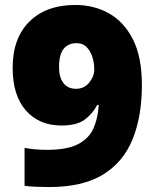

<svg xmlns="http://www.w3.org/2000/svg" viewBox="-20 -744 626 774"><path d="M552 -401Q552 -274 514 -181.5Q476 -89 394 -39.5Q312 10 179 10Q157 10 128 9Q99 8 79 5V-148Q100 -144 121 -142Q142 -140 170 -140Q251 -140 295 -163Q339 -186 357 -227Q375 -268 378 -321H372Q353 -285 321 -261.5Q289 -238 228 -238Q138 -238 84.5 -298.5Q31 -359 31 -471Q31 -590 98.5 -657Q166 -724 284 -724Q359 -724 419.5 -690Q480 -656 516 -585Q552 -514 552 -401ZM289 -570Q255 -570 236.5 -547Q218 -524 218 -473Q218 -433 235.5 -409.5Q253 -386 287 -386Q319 -386 339.5 -411Q360 -436 360 -464Q360 -490 352.5 -514Q345 -538 329.5 -554Q314 -570 289 -570Z"/></svg>

Font: Noto Sans Ethiopic Black
Style: Regular
Weight: 900
Designer: Monotype Design Team
Foundry: Monotype Imaging Inc.
Version: Version 2.102; ttfautohint (v1.8.4.7-5d5b)